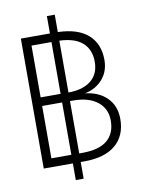

<svg xmlns="http://www.w3.org/2000/svg" viewBox="-96 -873 793 1033"><g transform="rotate(-10 300.0 -357.0)"><path d="M74 0V-710H233V-805H276V-710Q385 -707 441 -657Q497 -607 497 -519Q497 -457 460 -414.5Q423 -372 363 -360Q439 -351 482.5 -306.5Q526 -262 526 -192Q526 -100 466.5 -50Q407 0 295 0H276V91H233V0ZM124 -380H233V-663H124ZM444 -518Q444 -585 402 -622.5Q360 -660 276 -663V-380Q355 -380 399.5 -416Q444 -452 444 -518ZM124 -47H233V-333H124ZM294 -333H276V-47H294Q385 -47 429.5 -84.5Q474 -122 474 -192Q474 -257 426 -295Q378 -333 294 -333Z"/></g></svg>

Font: Geist Mono UltraLight
Style: Regular
Weight: 200
Monospace: yes
Designer: Basement.studio, Andrés Briganti, Mateo Zaragoza
Foundry: Basement.studio, Vercel, Andrés Briganti, Guido Ferreyra, Mateo Zaragoza
Version: Version 1.400; ttfautohint (v1.8.4.7-5d5b)